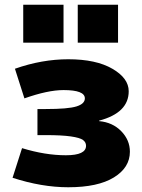

<svg xmlns="http://www.w3.org/2000/svg" viewBox="-20 -780 601 810"><path d="M308 -600V-760H478V-600ZM78 -600V-760H248V-600ZM398 -271V-269Q455 -264 491.5 -226.5Q528 -189 528 -140Q528 -73 460.5 -31.5Q393 10 268 10Q156 10 33 -30L73 -155Q171 -125 258 -125Q343 -125 343 -165Q343 -180 330 -189.5Q317 -199 278.5 -204.5Q240 -210 173 -210H138V-320H173Q267 -320 302.5 -331Q338 -342 338 -365Q338 -400 248 -400Q182 -400 83 -365L43 -490Q157 -530 268 -530Q385 -530 454 -490Q523 -450 523 -395Q523 -304 398 -271Z"/></svg>

Font: M PLUS 1p Black
Style: Regular
Weight: 900
Version: Version 1.061